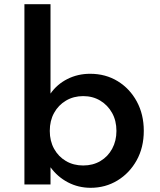

<svg xmlns="http://www.w3.org/2000/svg" viewBox="-20 -880 764 916"><path d="M412.5 16Q483 16 540.5 -19Q598 -54 632 -115.2Q666 -176.5 666 -256Q666 -334 632.8 -395.5Q599.5 -457 541.8 -492.5Q484 -528 410 -528Q351 -528 301.5 -503Q252 -478 221 -433.5V-860H96.5V0H221V-82Q254.5 -36 304.2 -10Q354 16 412.5 16ZM377 -90.5Q330.5 -90.5 294.5 -111.8Q258.5 -133 238 -170.2Q217.5 -207.5 217.5 -255.5Q217.5 -304 238 -341.2Q258.5 -378.5 294.8 -400Q331 -421.5 377 -421.5Q422.5 -421.5 458.2 -400Q494 -378.5 514.8 -341.2Q535.5 -304 535.5 -255.5Q535.5 -208 515.2 -170.5Q495 -133 459.2 -111.8Q423.5 -90.5 377 -90.5Z"/></svg>

Font: Spartan SemiBold
Style: Regular
Weight: 600
Designer: Matt Bailey, Mirko Velimirovic
Foundry: Matt Bailey
Version: Version 1.003; ttfautohint (v1.8.3)